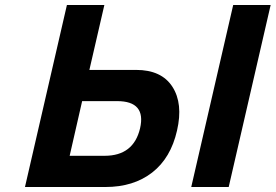

<svg xmlns="http://www.w3.org/2000/svg" viewBox="-20 -749 1104 769"><path d="M1064 -729 896 0H746L914 -729ZM689 -226Q664 -116 589.5 -58Q515 0 402 0H80L248 -729H398L338 -469H525Q627 -469 670.5 -401.5Q714 -334 689 -226ZM399 -125Q515 -125 541 -235Q566 -344 449 -344H309L259 -125Z"/></svg>

Font: Miedinger
Style: Bold-Italic
Weight: 700
Italic angle: -13°
Version: Version 001.000